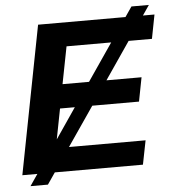

<svg xmlns="http://www.w3.org/2000/svg" viewBox="-55 -784 801 889"><g transform="rotate(-5 346.0 -340.0)"><path d="M168.5 0 131.8 53.7H50.8L87.4 0H17.6L150.9 -688H557.1L588.9 -734.4H669.9L638.2 -688H691.9L670.4 -576.7H562L443.8 -403.8H606.9L585.4 -292.5H368.2L244.1 -111.3H600.1L578.1 0ZM239.7 -403.8H362.8L481 -576.7H273.4ZM218.3 -292.5 190.9 -151.4 287.1 -292.5Z"/></g></svg>

Font: Arimo
Style: Bold Italic
Weight: 700
Italic angle: -12°
Designer: Steve Matteson
Foundry: Monotype Imaging Inc.
Version: Version 1.33